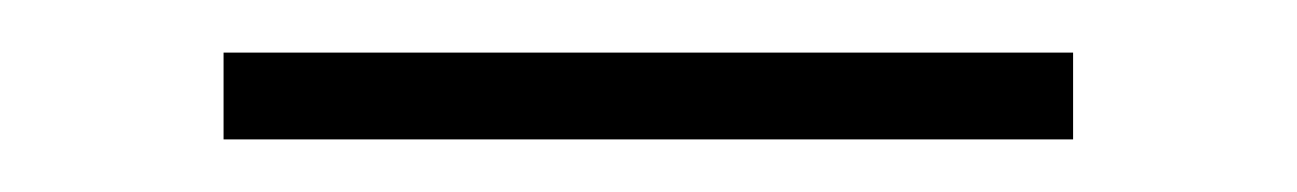

<svg xmlns="http://www.w3.org/2000/svg" viewBox="-20 -731 493 73"><path d="M65 -678V-711H388V-678Z"/></svg>

Font: Georama Expanded ExtraLight
Style: Regular
Weight: 250
Width: 7
Designer: Jean-Baptiste Levee
Foundry: Production Type
Version: Version 1.001